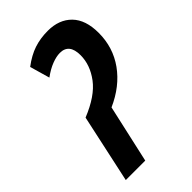

<svg xmlns="http://www.w3.org/2000/svg" viewBox="-223 -795 865 865"><g transform="rotate(-45 210.0 -362.0)"><path d="M37.1 0 107.9 -327.1Q206.1 -366.7 248.5 -423.3Q291 -480 291 -542Q291 -615.2 231.9 -615.2Q209.5 -615.2 180.9 -604.2Q152.3 -593.3 120.1 -569.8L92.8 -665Q135.7 -697.3 176 -710.7Q216.3 -724.1 264.2 -724.1Q335.9 -724.1 377.9 -681.2Q419.9 -638.2 419.9 -555.2Q419.9 -462.9 368.2 -390.6Q316.4 -318.4 223.1 -276.9L161.1 0Z"/></g></svg>

Font: Open Sans Condensed
Style: Bold Italic
Weight: 700
Width: 3
Italic angle: -12°
Designer: Monotype Design Team
Foundry: Monotype Imaging Inc.
Version: Version 3.003; ttfautohint (v1.8.4)